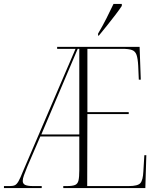

<svg xmlns="http://www.w3.org/2000/svg" viewBox="-22 -951 801 971"><path d="M-2 0V-10H28Q44 -10 53.5 -14.5Q63 -19 72 -35Q81 -51 94 -84L360 -704H267V-714H684L690 -548H680L677 -618Q675 -655 668.5 -673.5Q662 -692 645.5 -698Q629 -704 597 -704H420V-384H629V-374H420L419 -10H629Q675 -10 688 -25Q701 -40 703 -84L708 -166H718L713 0H298V-10H317Q344 -10 357.5 -15.5Q371 -21 375 -38.5Q379 -56 379 -90V-261H182L116 -108Q105 -80 99 -64Q93 -48 93 -36Q93 -22 105 -16Q117 -10 145 -10H189V0ZM187 -271H379V-704H371ZM474 -781Q497 -820 516.5 -858.5Q536 -897 552 -931H594V-921Q583 -904 562.5 -877Q542 -850 519.5 -822Q497 -794 478 -771H474Z"/></svg>

Font: Noto Serif Display Condensed ExtraLight
Style: Regular
Weight: 200
Width: 3
Designer: Monotype Design Team
Foundry: Monotype Imaging Inc.
Version: Version 2.009